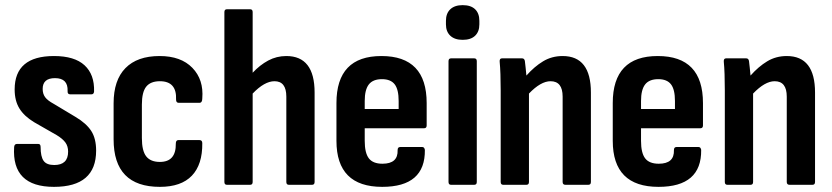

<svg xmlns="http://www.w3.org/2000/svg" viewBox="-20 -719 3238 747"><path d="M190 8Q25 8 35 -147Q36 -159 46 -159H129Q138 -159 138 -147Q138 -110 149.5 -93.5Q161 -77 191 -77Q245 -77 245 -129Q245 -150 234.5 -164.5Q224 -179 201 -193L112 -244Q74 -267 55.5 -297Q37 -327 37 -371Q37 -501 190 -501Q270 -501 309 -465Q348 -429 346 -363Q345 -352 336 -352H253Q242 -352 243 -365Q245 -415 194 -415Q146 -415 146 -373Q146 -354 155.5 -341Q165 -328 189 -315L274 -264Q316 -239 335 -209.5Q354 -180 354 -133Q354 8 190 8Z M602 8Q422 8 422 -177V-317Q422 -407 468 -454Q514 -501 601 -501Q684 -501 728.5 -455Q773 -409 767 -336Q767 -319 756 -319H675Q665 -319 665 -332Q668 -403 602 -403Q566 -403 549 -382Q532 -361 532 -312V-182Q532 -132 549 -110.5Q566 -89 602 -89Q665 -89 664 -160Q664 -174 674 -174H756Q767 -174 767 -162Q768 -79 726.5 -35.5Q685 8 602 8Z M863 0Q853 0 853 -11V-672Q853 -683 863 -683H953Q963 -683 963 -672V-436Q991 -466 1023.5 -483.5Q1056 -501 1094 -501Q1204 -501 1204 -359V-11Q1204 0 1194 0H1104Q1094 0 1094 -11V-343Q1094 -403 1048 -403Q1009 -403 963 -355V-11Q963 0 953 0Z M1467 8Q1289 8 1289 -171V-318Q1289 -501 1464 -501Q1640 -501 1640 -318V-231Q1640 -220 1630 -220H1399V-171Q1399 -124 1415 -103Q1431 -82 1468 -82Q1529 -82 1527 -135Q1527 -147 1537 -147H1623Q1631 -147 1633 -136Q1635 8 1467 8ZM1399 -295H1531V-326Q1531 -371 1515.5 -391Q1500 -411 1466 -411Q1431 -411 1415 -390.5Q1399 -370 1399 -326Z M1735 0Q1725 0 1725 -11V-481Q1725 -492 1735 -492H1825Q1835 -492 1835 -481V-11Q1835 0 1825 0ZM1780 -564Q1749 -564 1732 -580Q1715 -596 1715 -624V-638Q1715 -667 1732 -683Q1749 -699 1780 -699Q1812 -699 1828.5 -683Q1845 -667 1845 -638V-624Q1845 -596 1828.5 -580Q1812 -564 1780 -564Z M1938 0Q1928 0 1928 -11V-367Q1928 -401 1927 -430Q1926 -459 1924 -479Q1923 -492 1933 -492H2011Q2020 -492 2022 -482Q2023 -471 2025 -456Q2027 -441 2028 -425Q2059 -460 2093 -480.5Q2127 -501 2169 -501Q2279 -501 2279 -359V-11Q2279 0 2269 0H2180Q2169 0 2169 -11V-343Q2169 -403 2122 -403Q2084 -403 2038 -355V-11Q2038 0 2028 0Z M2542 8Q2364 8 2364 -171V-318Q2364 -501 2539 -501Q2715 -501 2715 -318V-231Q2715 -220 2705 -220H2474V-171Q2474 -124 2490 -103Q2506 -82 2543 -82Q2604 -82 2602 -135Q2602 -147 2612 -147H2698Q2706 -147 2708 -136Q2710 8 2542 8ZM2474 -295H2606V-326Q2606 -371 2590.5 -391Q2575 -411 2541 -411Q2506 -411 2490 -390.5Q2474 -370 2474 -326Z M2810 0Q2800 0 2800 -11V-367Q2800 -401 2799 -430Q2798 -459 2796 -479Q2795 -492 2805 -492H2883Q2892 -492 2894 -482Q2895 -471 2897 -456Q2899 -441 2900 -425Q2931 -460 2965 -480.5Q2999 -501 3041 -501Q3151 -501 3151 -359V-11Q3151 0 3141 0H3052Q3041 0 3041 -11V-343Q3041 -403 2994 -403Q2956 -403 2910 -355V-11Q2910 0 2900 0Z"/></svg>

Font: Sofia Sans Condensed
Style: Bold
Weight: 700
Designer: Botio Nikoltchev, Ani Petrova
Foundry: lettersoup
Version: Version 4.101; ttfautohint (v1.8.4.7-5d5b)